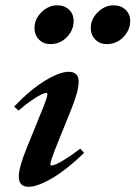

<svg xmlns="http://www.w3.org/2000/svg" viewBox="-20 -697 514 728"><path d="M384.8 -529.8Q358.4 -529.8 341.3 -547.1Q324.2 -564.5 324.2 -590.8Q324.2 -624.5 350.6 -650.6Q377 -676.8 410.6 -676.8Q438.5 -676.8 456.1 -660.2Q473.6 -643.6 473.6 -617.2Q473.6 -583.5 448 -556.6Q422.4 -529.8 384.8 -529.8ZM170.9 -529.8Q144.5 -529.8 127.7 -547.1Q110.8 -564.5 110.8 -590.8Q110.8 -624.5 137.2 -650.6Q163.6 -676.8 196.8 -676.8Q224.6 -676.8 241.9 -660.2Q259.3 -643.6 259.3 -617.2Q259.3 -583.5 233.9 -556.6Q208.5 -529.8 170.9 -529.8ZM88.4 11.2Q51.3 11.2 51.3 -26.9Q51.3 -62.5 81.1 -135.3L136.2 -271Q159.7 -327.1 159.7 -340.3Q159.7 -344.7 155.8 -344.7Q149.9 -344.7 138.2 -339.6Q126.5 -334.5 102.5 -318.4Q78.6 -302.2 50.3 -277.8L33.7 -293Q96.7 -358.9 151.9 -391.8Q207 -424.8 240.2 -424.8Q278.3 -424.8 278.3 -387.2Q278.3 -351.6 249.5 -280.8L191.4 -136.7Q170.9 -85 170.9 -73.2Q170.9 -69.3 174.3 -69.3Q180.2 -69.3 191.9 -74Q203.6 -78.6 228.3 -94Q252.9 -109.4 284.2 -133.3L298.8 -117.2Q232.4 -53.2 177.2 -21Q122.1 11.2 88.4 11.2Z"/></svg>

Font: Elstob 18pt
Style: Bold Italic
Weight: 700
Italic angle: -20°
Designer: Peter S. Baker
Version: Version 1.015